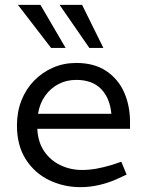

<svg xmlns="http://www.w3.org/2000/svg" viewBox="-20 -766 599 793"><path d="M313 7Q243 7 183 -22Q123 -51 86.5 -108Q50 -165 50 -248Q50 -304 68.5 -351Q87 -398 120.5 -432.5Q154 -467 198.5 -486.5Q243 -506 295 -506Q369 -506 418.5 -473Q468 -440 492.5 -385Q517 -330 517 -262V-234H134Q137 -178 163 -140.5Q189 -103 230 -83.5Q271 -64 319 -64Q349 -64 379 -69.5Q409 -75 439 -84L481 -98L503 -45L464 -27Q429 -11 390 -2Q351 7 313 7ZM137 -296H440Q434 -361 397.5 -398.5Q361 -436 295 -436Q255 -436 222 -419Q189 -402 166.5 -370.5Q144 -339 137 -296ZM191 -568 54 -746H147L251 -568ZM349 -568 226 -746H319L407 -568Z"/></svg>

Font: REM Light
Style: Regular
Weight: 300
Designer: Octavio Pardo
Foundry: Ashler Design
Version: Version 1.005;gftools[0.9.28]